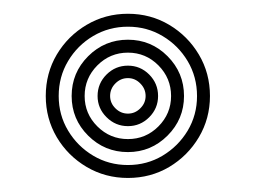

<svg xmlns="http://www.w3.org/2000/svg" viewBox="-20 -830 372 279"><path d="M165.9 -571.4Q133.1 -571.4 105.9 -587.4Q78.6 -603.5 62.5 -630.6Q46.5 -657.8 46.5 -690.5Q46.5 -723.6 62.5 -750.7Q78.6 -777.8 105.9 -793.9Q133.1 -810 165.9 -810Q198.8 -810 225.9 -793.9Q252.9 -777.8 269 -750.7Q285.1 -723.6 285.1 -690.5Q285.1 -657.8 269 -630.6Q252.9 -603.5 225.9 -587.4Q198.8 -571.4 165.9 -571.4ZM165.9 -590.2Q193.6 -590.2 216.3 -603.8Q239 -617.4 252.7 -640.1Q266.3 -662.9 266.3 -690.4Q266.3 -718.3 252.7 -741.2Q239 -764.1 216.3 -777.6Q193.5 -791.2 165.9 -791.2Q138.2 -791.2 115.3 -777.6Q92.5 -764.1 78.9 -741.2Q65.3 -718.4 65.3 -690.5Q65.3 -662.9 79 -640.1Q92.6 -617.4 115.4 -603.8Q138.2 -590.2 165.9 -590.2ZM165.9 -609Q132.1 -609 108.1 -632.9Q84.1 -656.8 84.1 -690.5Q84.1 -724.3 108.1 -748.3Q132.1 -772.3 165.9 -772.3Q199.6 -772.3 223.5 -748.3Q247.4 -724.3 247.4 -690.5Q247.4 -656.9 223.5 -633Q199.5 -609 165.9 -609ZM165.9 -627.9Q191.8 -627.9 210.2 -646.3Q228.6 -664.8 228.6 -690.5Q228.6 -716.4 210.2 -735Q191.8 -753.5 165.9 -753.5Q140 -753.5 121.5 -735Q103 -716.4 103 -690.5Q103 -664.7 121.5 -646.3Q140 -627.9 165.9 -627.9ZM165.9 -646.7Q147.8 -646.7 134.8 -659.7Q121.8 -672.6 121.8 -690.5Q121.8 -708.7 134.8 -721.7Q147.8 -734.6 165.9 -734.6Q183.9 -734.6 196.8 -721.7Q209.7 -708.7 209.7 -690.5Q209.7 -672.5 196.8 -659.6Q183.9 -646.7 165.9 -646.7ZM165.9 -664.9Q176.3 -664.9 183.9 -672.6Q191.6 -680.2 191.6 -690.5Q191.6 -701 183.9 -708.7Q176.3 -716.5 165.9 -716.5Q155.3 -716.5 147.7 -708.8Q140 -701.1 140 -690.5Q140 -680.2 147.7 -672.6Q155.4 -664.9 165.9 -664.9Z"/></svg>

Font: Big Shoulders Inline Text Thin
Style: Regular
Weight: 100
Designer: Patric King
Foundry: XO Type Co
Version: Version 2.002